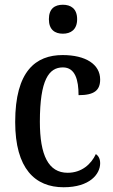

<svg xmlns="http://www.w3.org/2000/svg" viewBox="-20 -779 476 809"><path d="M245 -637C278 -637 305 -654 305 -698C305 -743 278 -759 245 -759C211 -759 186 -743 186 -698C186 -654 211 -637 245 -637ZM248 10C359 10 402 -46 402 -91C402 -110 395 -122 384 -130C364 -87 324 -51 265 -51C184 -51 148 -125 148 -266C148 -443 186 -495 245 -495C297 -495 311 -442 311 -378C378 -378 402 -399 402 -444C402 -508 341 -547 244 -547C131 -547 44 -480 44 -265C44 -68 128 10 248 10Z"/></svg>

Font: Noto Serif Devanagari Condensed Medium
Style: Regular
Weight: 500
Width: 3
Designer: Universal Thirst, Indian Type Foundry and the Monotype Design Team
Foundry: Monotype Imaging Inc.
Version: Version 2.004